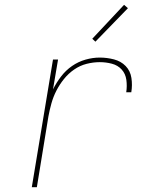

<svg xmlns="http://www.w3.org/2000/svg" viewBox="-20 -777 640 797"><path d="M112 0 200 -530H221L200 -406Q214 -434 233.5 -459.5Q253 -485 279 -503Q305 -521 335 -529.5Q365 -538 394 -538Q424 -538 453 -530.5Q482 -523 501.5 -503Q521 -483 525.5 -453.5Q530 -424 525 -394H504Q508 -420 504.5 -445.5Q501 -471 485 -488.5Q469 -506 444.5 -512.5Q420 -519 394 -519Q367 -519 339.5 -512Q312 -505 288 -488.5Q264 -472 245.5 -449Q227 -426 214 -400.5Q201 -375 193.5 -348Q186 -321 181 -294L133 0ZM376 -604 363 -616 495 -757 511 -743Z"/></svg>

Font: Iosevka Curly ThExObl
Style: Regular
Weight: 100
Width: 7
Italic angle: -9°
Monospace: yes
Designer: Belleve Invis
Foundry: Belleve Invis
Version: Version 11.1.0; ttfautohint (v1.8.3)